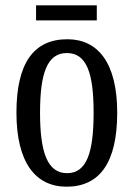

<svg xmlns="http://www.w3.org/2000/svg" viewBox="-20 -694 504 724"><path d="M116 -617H345V-674H116ZM231 10C356 10 422 -81 422 -269C422 -456 350 -546 234 -546C107 -546 42 -456 42 -269C42 -81 114 10 231 10ZM233 -41C159 -41 131 -119 131 -269C131 -418 158 -494 232 -494C307 -494 333 -418 333 -269C333 -119 307 -41 233 -41Z"/></svg>

Font: Noto Serif Georgian ExtraCondensed
Style: Regular
Weight: 400
Width: 2
Designer: Monotype Design Team, Akaki Razmadze
Foundry: Google LLC
Version: Version 2.003